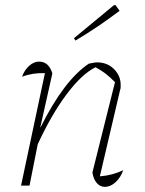

<svg xmlns="http://www.w3.org/2000/svg" viewBox="-20 -723 563 748"><path d="M62 0 155 -438Q108 -440 66 -424Q75 -450 93.5 -466.5Q112 -483 132 -483Q170 -483 184 -437L137 -227H138Q229 -410 326 -475Q337 -477 344.5 -478.5Q352 -480 358 -480Q398 -480 424 -454Q450 -428 450 -393Q450 -388 450 -383Q450 -378 448 -373L369 -36Q419 -40 460 -60Q450 -31 430 -13Q410 5 389 5Q370 5 357 -10Q344 -25 340 -51L428 -403Q406 -425 389.5 -437.5Q373 -450 352 -461Q298 -434 239 -355Q180 -276 127 -161L95 0ZM274 -565 268 -574 424 -703H430L446 -681Q405 -650 363 -621.5Q321 -593 274 -565Z"/></svg>

Font: Piazzolla Thin
Style: Italic
Weight: 100
Italic angle: -11.3°
Designer: Juan Pablo del Peral
Foundry: Huerta Tipografica
Version: Version 1.330